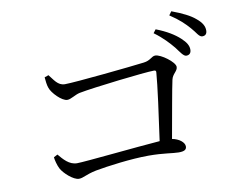

<svg xmlns="http://www.w3.org/2000/svg" viewBox="-78 -891 1157 932"><g transform="rotate(-10 500.0 -424.5)"><path d="M856 -561C871 -561 880 -570 880 -587C880 -606 870 -624 846 -646C820 -670 783 -693 731 -713L718 -696C762 -664 789 -633 810 -608C829 -583 842 -561 856 -561ZM949 -640C964 -640 972 -649 972 -665C972 -686 962 -705 935 -727C911 -748 872 -767 821 -786L808 -768C855 -737 879 -713 901 -688C923 -664 932 -640 949 -640ZM239 -63C261 -63 274 -77 327 -88C386 -99 505 -115 590 -115C665 -115 708 -105 738 -105C766 -105 777 -112 777 -128C777 -148 751 -169 717 -175C738 -290 759 -414 769 -458C775 -486 800 -495 800 -516C800 -540 734 -588 707 -588C688 -588 681 -568 646 -564C584 -556 302 -527 251 -527C216 -527 200 -560 180 -584L160 -577C161 -562 164 -536 169 -524C177 -498 223 -450 250 -450C268 -450 291 -468 314 -473C385 -487 645 -517 688 -517C696 -517 699 -514 698 -506C694 -448 673 -294 656 -175C546 -167 281 -139 243 -139C204 -139 178 -171 156 -197L137 -187C138 -174 145 -146 154 -129C167 -104 212 -63 239 -63Z"/></g></svg>

Font: Source Han Serif CN
Style: Regular
Weight: 400
Designer: Ryoko NISHIZUKA 西塚涼子 (kana & ideographs); Frank Grießhammer (Latin, Greek & Cyrillic); Wenlong ZHANG 张文龙 (bopomofo); San
Foundry: Adobe
Version: Version 2.003;hotconv 1.1.1;makeotfexe 2.6.0